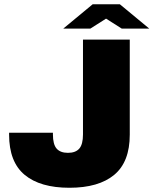

<svg xmlns="http://www.w3.org/2000/svg" viewBox="-20 -875 725 907"><path d="M23 -239V-248H230V-240Q230 -193 247.5 -173Q265 -153 301 -153Q337 -153 354.5 -173Q372 -193 372 -240V-688H593V-239Q593 -110 519.5 -49Q446 12 308 12Q170 12 96.5 -49Q23 -110 23 -239ZM418 -855H546L685 -740H555L481 -787L407 -740H279Z"/></svg>

Font: Archivo Black
Style: Regular
Weight: 400
Designer: Hector Gatti
Foundry: Omnibus-Type
Version: Version 1.101; ttfautohint (v1.8)